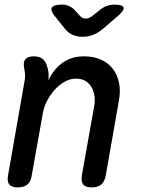

<svg xmlns="http://www.w3.org/2000/svg" viewBox="-20 -805 640 835"><path d="M127 -560Q153 -560 167 -547.5Q181 -535 187 -509Q191 -496 191.5 -482Q192 -468 190 -455Q213 -504 252 -532Q291 -560 345 -560Q387 -560 418.5 -546Q450 -532 470 -506.5Q490 -481 497.5 -445.5Q505 -410 497 -367L440 -42Q435 -15 420 -2.5Q405 10 379 10Q352 10 342 -2.5Q332 -15 336 -42L389 -340Q394 -364 391 -386Q388 -408 378.5 -425Q369 -442 352.5 -452.5Q336 -463 310 -463Q284 -463 259.5 -448.5Q235 -434 216 -412.5Q197 -391 184 -365Q171 -339 167 -316L118 -42Q114 -15 99 -2.5Q84 10 57 10Q31 10 20.5 -2.5Q10 -15 15 -42L87 -454Q90 -468 89 -481.5Q88 -495 85 -509Q80 -535 90.5 -547.5Q101 -560 127 -560ZM249 -785Q267 -785 281 -778.5Q295 -772 306 -760L325 -739Q337 -724 352.5 -724Q368 -724 386 -739L411 -759Q426 -772 442.5 -778.5Q459 -785 477 -785Q514 -785 517.5 -772Q521 -759 490 -733L427 -679Q407 -662 385 -653.5Q363 -645 339 -645Q315 -645 296 -653.5Q277 -662 263 -679L219 -734Q198 -759 205.5 -772Q213 -785 249 -785Z"/></svg>

Font: Maple Mono Medium
Style: Italic
Weight: 500
Italic angle: -10°
Monospace: yes
Designer: subframe7536
Version: Version 7.000